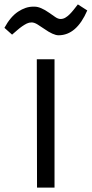

<svg xmlns="http://www.w3.org/2000/svg" viewBox="-39 -848 415 868"><path d="M127.4 -580.1H207.5V0H128.4ZM355.5 -800.8Q307.1 -688.5 225.6 -688.5Q202.1 -688.5 160.6 -717.8Q145.5 -728.5 130.6 -737.5Q115.7 -746.6 104 -746.6Q92.3 -746.6 82.3 -741.7Q72.3 -736.8 61 -729Q49.8 -721.2 38.1 -710.9L15.6 -691.4L-19 -722.2Q8.3 -772.5 42.7 -795.2Q77.1 -817.9 110.8 -817.9H117.2Q144 -817.9 183.6 -790L210.9 -771Q223.6 -762.2 234.9 -762.2Q246.1 -762.2 255.9 -767.8Q265.6 -773.4 275.1 -782.7Q284.7 -792 293.9 -803.7L313 -828.1Z"/></svg>

Font: Armata
Style: Regular
Weight: 400
Designer: Viktoriya Grabowska
Foundry: Viktoriya Grabowska
Version: Version 1.003